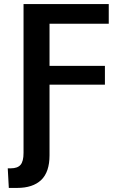

<svg xmlns="http://www.w3.org/2000/svg" viewBox="-20 -736 610 956"><path d="M23.9 199.7 18.6 102.1H33.7Q67.4 102.1 82.3 84.7Q97.2 67.4 97.2 25.4V-715.8H521.5V-617.7H226.6V-408.2H502.4V-314.5H226.6V37.1Q226.6 120.6 185.1 160.2Q143.6 199.7 65.4 199.7Z"/></svg>

Font: Monda SemiBold
Style: Regular
Weight: 600
Designer: Vernon Adams
Foundry: Vernon Adams
Version: Version 2.200